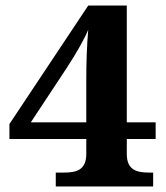

<svg xmlns="http://www.w3.org/2000/svg" viewBox="-20 -672 599 692"><path d="M181 0H532V-50H519C474 -50 437 -58 437 -117V-171H541V-231H437V-652H298L14 -225V-171H291V-117C291 -58 254 -50 209 -50H181ZM91 -231 223 -431C252 -475 287 -536 298 -565C293 -508 291 -443 291 -390V-231Z"/></svg>

Font: Noto Serif Telugu
Style: Bold
Weight: 700
Designer: Jelle Bosma - Monotype Design Team
Foundry: Monotype Imaging Inc.
Version: Version 2.005